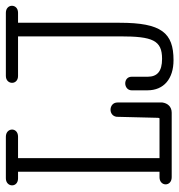

<svg xmlns="http://www.w3.org/2000/svg" viewBox="2 -614 618 662"><g transform="rotate(-90 311.0 -283.0)"><path d="M170.4 -571.8H27.3C11.2 -571.8 2.9 -561 2.9 -550.3C2.9 -540 10.7 -529.8 26.9 -529.8H49.8V-42H30.8C14.6 -42 6.3 -31.2 6.3 -21C6.3 -10.3 14.6 0 31.2 0H253.4C274.4 0 286.1 -14.2 288.6 -32.2V-187C288.6 -202.6 276.4 -210.9 263.7 -210.9C252.4 -210.9 241.2 -204.1 239.3 -189.9L235.8 -48.3C235.4 -43 235.8 -42 231.9 -42H96.7V-529.8H170.9C187 -529.8 195.3 -540 195.3 -550.3C195.3 -561 187 -571.8 170.4 -571.8ZM563.5 -179.2V-529.8H598.1C614.3 -529.8 622.1 -540.5 622.1 -550.8C622.1 -561.5 613.8 -571.8 597.7 -571.8H380.4C364.3 -571.8 356.4 -561 356.4 -550.3C356.4 -540 364.3 -529.8 379.9 -529.8H516.6V-177.7C516.6 -65.4 502.9 -33.2 439 -33.2C396 -33.2 377.4 -49.8 377.4 -83V-138.2C377.4 -152.8 366.2 -160.2 354.5 -160.2C342.8 -160.2 330.6 -152.3 330.6 -138.2V-83.5C330.6 -27.3 370.1 6.3 434.6 6.3C528.8 6.3 563.5 -35.2 563.5 -179.2Z"/></g></svg>

Font: Cutive Mono
Style: Regular
Weight: 400
Monospace: yes
Designer: Vernon Adams
Foundry: Vernon Adams
Version: Version 1.002